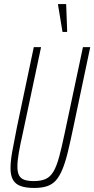

<svg xmlns="http://www.w3.org/2000/svg" viewBox="-20 -921 466 949"><path d="M149 8Q108 8 82 -1.5Q56 -11 44 -32.5Q32 -54 32 -90Q32 -125 41 -174.5Q50 -224 64 -294L147 -688H183L93 -264Q80 -207 73 -166.5Q66 -126 66 -98Q66 -70 74 -54.5Q82 -39 100 -32.5Q118 -26 147 -26Q183 -26 206 -36.5Q229 -47 244.5 -73.5Q260 -100 272.5 -146Q285 -192 300 -264L390 -688H426L343 -294Q328 -222 315.5 -170.5Q303 -119 288.5 -84Q274 -49 256 -29Q238 -9 212 -0.5Q186 8 149 8ZM289 -763 267 -896V-901H307L312 -768L311 -763Z"/></svg>

Font: Saira ExtraCondensed Thin
Style: Italic
Weight: 250
Width: 2
Italic angle: -12°
Designer: Hector Gatti with collaboration of the Omnibus-Type team
Foundry: Omnibus-Type
Version: Version 1.101